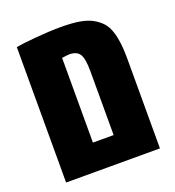

<svg xmlns="http://www.w3.org/2000/svg" viewBox="-119 -735 757 830"><g transform="rotate(-20 259.0 -320.0)"><path d="M44.4 0V-623Q68.4 -627.9 134 -633.8Q199.7 -639.6 252 -639.6Q304.2 -639.6 339.1 -633.5Q374 -627.4 397.9 -613.8Q421.9 -600.1 437.3 -582.5Q452.6 -564.9 460.9 -538.1Q476.1 -492.2 476.1 -416.5V0ZM307.6 -122.6V-417Q307.6 -473.6 294.4 -494.9Q281.2 -516.1 246.1 -516.1Q238.8 -516.1 212.4 -512.2V-122.6Z"/></g></svg>

Font: Open Sans Hebrew Condensed Extra Bold
Style: Regular
Weight: 800
Width: 3
Foundry: Ascender Corporation, Yanek Iontef
Version: Version 2.001;PS 002.001;hotconv 1.0.70;makeotf.lib2.5.58329